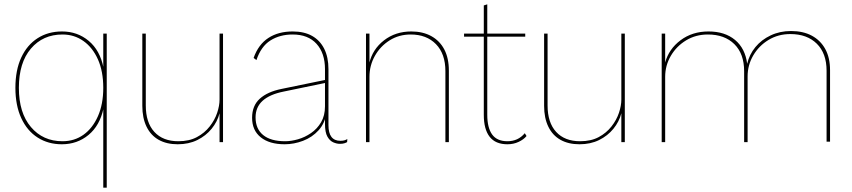

<svg xmlns="http://www.w3.org/2000/svg" viewBox="-20 -655 3925 885"><path d="M456 210V-157L457 -155Q440 -76 388 -33Q336 10 265 10Q202 10 153.5 -21Q105 -52 78 -110.5Q51 -169 51 -250Q51 -332 78 -390Q105 -448 153.5 -479Q202 -510 266 -510Q337 -510 389 -466.5Q441 -423 457 -343L456 -341V-500H472V210ZM268 -4Q323 -4 365 -34Q407 -64 431.5 -119.5Q456 -175 456 -250Q456 -326 431.5 -381Q407 -436 364.5 -466Q322 -496 268 -496Q178 -496 122.5 -431Q67 -366 67 -250Q67 -135 122.5 -69.5Q178 -4 268 -4Z M799 10Q748 10 711.5 -10.5Q675 -31 655.5 -71Q636 -111 636 -167V-500H652V-169Q652 -90 691.5 -47Q731 -4 802 -4Q852 -4 887.5 -23Q923 -42 946.5 -72Q970 -102 981 -135Q992 -168 992 -196V-500H1008V0H992V-133Q982 -94 955.5 -61.5Q929 -29 889.5 -9.5Q850 10 799 10Z M1478 -336Q1478 -410 1439 -453Q1400 -496 1329 -496Q1270 -496 1226.5 -468.5Q1183 -441 1162 -378L1149 -388Q1171 -450 1217 -480Q1263 -510 1329 -510Q1382 -510 1418.5 -489.5Q1455 -469 1474.5 -430Q1494 -391 1494 -336V-78Q1494 -6 1549 -6Q1560 -6 1567 -8Q1574 -10 1581 -14L1580 0Q1575 3 1567 5.5Q1559 8 1546 8Q1532 8 1516 1Q1500 -6 1489 -25.5Q1478 -45 1478 -84V-130L1485 -136Q1478 -87 1448.5 -54.5Q1419 -22 1377 -6Q1335 10 1292 10Q1222 10 1182 -22Q1142 -54 1142 -112Q1142 -168 1177.5 -200Q1213 -232 1277 -245L1481 -287V-273L1288 -233Q1223 -220 1190.5 -190.5Q1158 -161 1158 -114Q1158 -61 1193 -32.5Q1228 -4 1294 -4Q1322 -4 1353.5 -13Q1385 -22 1413.5 -41.5Q1442 -61 1460 -91.5Q1478 -122 1478 -165Z M1667 0V-500H1683V-360L1682 -363Q1697 -428 1750 -469Q1803 -510 1876 -510Q1929 -510 1968 -488.5Q2007 -467 2028 -427Q2049 -387 2049 -329V0H2033V-327Q2033 -407 1989.5 -451.5Q1946 -496 1873 -496Q1819 -496 1776 -469Q1733 -442 1708 -397.5Q1683 -353 1683 -301V0Z M2226 -635V-126Q2226 -66 2248.5 -35Q2271 -4 2319 -4Q2343 -4 2363 -13Q2383 -22 2399 -41L2407 -28Q2394 -12 2370.5 -1Q2347 10 2319 10Q2264 10 2237 -24.5Q2210 -59 2210 -126V-630ZM2401 -500V-486H2119V-500Z M2651 10Q2600 10 2563.5 -10.5Q2527 -31 2507.5 -71Q2488 -111 2488 -167V-500H2504V-169Q2504 -90 2543.5 -47Q2583 -4 2654 -4Q2704 -4 2739.5 -23Q2775 -42 2798.5 -72Q2822 -102 2833 -135Q2844 -168 2844 -196V-500H2860V0H2844V-133Q2834 -94 2807.5 -61.5Q2781 -29 2741.5 -9.5Q2702 10 2651 10Z M3030 0V-500H3046V-367Q3063 -429 3117 -469.5Q3171 -510 3246 -510Q3321 -510 3368 -471Q3415 -432 3424 -361Q3434 -404 3462 -438Q3490 -472 3532.5 -492Q3575 -512 3626 -512Q3682 -512 3722 -490.5Q3762 -469 3784 -429Q3806 -389 3806 -331V-2H3790V-329Q3790 -409 3745 -453.5Q3700 -498 3623 -498Q3567 -498 3522.5 -471Q3478 -444 3452 -399.5Q3426 -355 3426 -303V0H3410V-327Q3410 -407 3365 -451.5Q3320 -496 3243 -496Q3187 -496 3142.5 -469Q3098 -442 3072 -397.5Q3046 -353 3046 -301V0Z"/></svg>

Font: Kantumruy Pro Thin
Style: Regular
Weight: 250
Version: Version 1.002